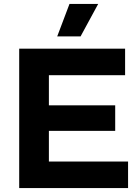

<svg xmlns="http://www.w3.org/2000/svg" viewBox="-20 -950 697 970"><path d="M269 -766 331 -930H476L387 -766ZM627 0H77V-704H612V-570H227V-418H562V-289H227V-134H627Z"/></svg>

Font: CBA Beacon Sans Extra Bold
Style: Regular
Weight: 800
Designer: Wei Huang
Foundry: Wei Huang
Version: Version 1.002